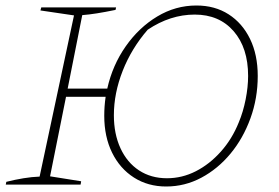

<svg xmlns="http://www.w3.org/2000/svg" viewBox="-20 -671 1014 698"><path d="M1 0 3 -10Q35 -18 65.5 -23Q96 -28 124 -29L249 -615L127 -633L130 -644H402L400 -635Q361 -627 332.5 -622.5Q304 -618 279 -616L226 -349H370Q389 -434 437 -502.5Q485 -571 551.5 -611Q618 -651 694 -651Q761 -651 811 -619Q861 -587 889 -529.5Q917 -472 917 -395Q917 -314 890.5 -241Q864 -168 818 -112.5Q772 -57 712 -25Q652 7 584 7Q518 7 467 -25.5Q416 -58 387.5 -116Q359 -174 359 -250Q359 -285 364 -319H220L162 -30L275 -12L273 0ZM587 -23Q642 -23 692 -48.5Q742 -74 783 -120Q824 -166 848 -226Q864 -264 873 -309.5Q882 -355 882 -395Q882 -497 829.5 -557.5Q777 -618 688 -618Q599 -618 517 -563Q458 -495 426 -413.5Q394 -332 394 -252Q394 -184 418 -132Q442 -80 485.5 -51.5Q529 -23 587 -23Z"/></svg>

Font: Piazzolla Thin
Style: Italic
Weight: 100
Italic angle: -11.3°
Designer: Juan Pablo del Peral
Foundry: Huerta Tipografica
Version: Version 1.330